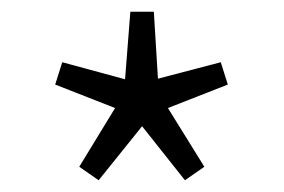

<svg xmlns="http://www.w3.org/2000/svg" viewBox="-20 -809 483 327"><path d="M148 -502 222 -594 295 -502 328 -525 266 -625 368 -665 356 -703 249 -675 242 -789H202L193 -674L86 -703L74 -665L176 -625L115 -525Z"/></svg>

Font: Noto Sans CJK JP Light
Style: Regular
Weight: 300
Designer: Ryoko NISHIZUKA (kana & ideographs); Paul D. Hunt (Latin, Greek & Cyrillic); Wenlong ZHANG (bopomofo); Sandoll Communica
Foundry: Adobe Systems Incorporated
Version: Version 1.004;PS 1.004;hotconv 1.0.82;makeotf.lib2.5.63406